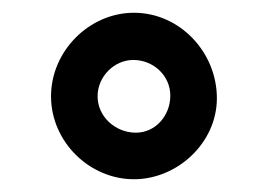

<svg xmlns="http://www.w3.org/2000/svg" viewBox="-20 -734 428 301"><path d="M60 -583C60 -512 120 -453 190 -453C258 -453 320 -510 320 -580C320 -652 262 -714 190 -714C120 -714 60 -654 60 -583ZM133 -583C133 -614 159 -640 189 -640C220 -640 247 -616 247 -584C247 -553 224 -526 193 -526C161 -526 133 -551 133 -583Z"/></svg>

Font: Asimov Print
Style: C
Weight: 500
Designer: Google
Version: Version 2.000980: 2014